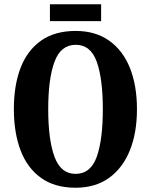

<svg xmlns="http://www.w3.org/2000/svg" viewBox="-20 -870 707 900"><path d="M334 10Q237 10 172.5 -36Q108 -82 76.5 -165Q45 -248 45 -359Q45 -470 76.5 -552Q108 -634 172.5 -679.5Q237 -725 335 -725Q427 -725 491.5 -679.5Q556 -634 589 -551.5Q622 -469 622 -358Q622 -247 588.5 -164.5Q555 -82 491 -36Q427 10 334 10ZM334 -55Q405 -55 433.5 -135Q462 -215 462 -358Q462 -501 433.5 -580.5Q405 -660 335 -660Q265 -660 235.5 -580.5Q206 -501 206 -358Q206 -215 235.5 -135Q265 -55 334 -55ZM214 -771V-850H454V-771Z"/></svg>

Font: Noto Serif Khmer ExtraCondensed ExtraBold
Style: Regular
Weight: 800
Width: 2
Designer: Danh Hong and the Monotype Design Team
Foundry: Monotype Imaging Inc.
Version: Version 2.004; ttfautohint (v1.8.4.7-5d5b)